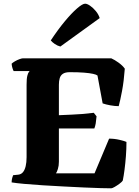

<svg xmlns="http://www.w3.org/2000/svg" viewBox="-20 -1020 752 1040"><path d="M582 0Q566 0 526.5 -1Q487 -2 434 -4.5Q381 -7 323 -10Q265 -13 209.5 -16.5Q154 -20 110.5 -24Q67 -28 43 -32Q43 -44 46 -55.5Q49 -67 51 -71L80 -74Q95 -76 104.5 -87.5Q114 -99 119 -119.5Q124 -140 124 -169V-561Q124 -594 128 -609.5Q132 -625 136.5 -630Q141 -635 140 -635H54Q51 -640 47.5 -651Q44 -662 43 -675Q49 -681 61 -688Q73 -695 85.5 -699.5Q98 -704 103 -704H583Q601 -696 622.5 -680.5Q644 -665 656 -648Q651 -580 641 -527Q631 -474 623 -445Q602 -445 577.5 -449.5Q553 -454 536 -460L508 -611Q502 -616 484 -620Q466 -624 435 -626.5Q404 -629 358 -629Q334 -629 321 -620.5Q308 -612 303.5 -596.5Q299 -581 299 -561V-396Q338 -398 367.5 -399Q397 -400 425.5 -402.5Q454 -405 488 -409L503 -390Q501 -366 498.5 -351.5Q496 -337 491 -324H299V-144Q299 -122 293.5 -104.5Q288 -87 283 -81H492L571 -269Q600 -269 627.5 -262.5Q655 -256 665 -251Q665 -213 662 -174Q659 -135 654.5 -100.5Q650 -66 645 -42Q641 -35 627.5 -25Q614 -15 601 -7.5Q588 0 582 0ZM307 -768Q291 -772 276.5 -782Q262 -792 255 -801Q294 -860 331 -904.5Q368 -949 397.5 -974.5Q427 -1000 441 -1000Q452 -1000 468 -989Q484 -978 499 -960Q514 -942 520 -922Z"/></svg>

Font: Texturina 12pt Black
Style: Regular
Weight: 900
Designer: Guillermo Torres Carreño
Foundry: Omnibus-Type
Version: Version 1.002